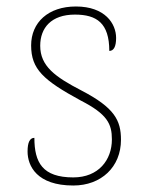

<svg xmlns="http://www.w3.org/2000/svg" viewBox="-20 -562 445 592"><path d="M206 10C292 10 353 -47 353 -131C353 -191 333 -230 231 -283C150 -325 104 -358 104 -421C104 -476 138 -517 211 -517C278 -517 317 -491 317 -405C331 -405 338 -419 338 -445C338 -489 304 -542 214 -542C129 -542 76 -493 76 -422C76 -349 113 -315 229 -252C311 -210 325 -180 325 -132C325 -69 284 -15 206 -15C111 -15 86 -61 86 -137C72 -137 65 -123 65 -95C65 -50 94 10 206 10Z"/></svg>

Font: Noto Serif Georgian Thin
Style: Regular
Weight: 100
Designer: Monotype Design Team, Akaki Razmadze
Foundry: Google LLC
Version: Version 2.003